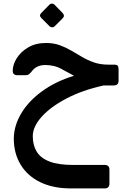

<svg xmlns="http://www.w3.org/2000/svg" viewBox="-20 -695 711 1072"><path d="M376 357Q276 357 204.5 322Q133 287 95 224Q57 161 57 78Q58 7 98 -61Q138 -129 213.5 -184.5Q289 -240 393 -272Q356 -292 320.5 -311.5Q285 -331 234 -332Q205 -332 186 -321.5Q167 -311 157 -296Q147 -284 140.5 -279.5Q134 -275 119 -275H79Q51 -275 51 -299Q51 -334 73.5 -370Q96 -406 137.5 -430.5Q179 -455 237 -455Q280 -455 314 -442.5Q348 -430 378 -412.5Q408 -395 438.5 -377Q469 -359 504.5 -346.5Q540 -334 587 -334H618Q633 -334 637.5 -327.5Q642 -321 642 -307V-244Q642 -218 615 -218H559Q441 -192 352 -145.5Q263 -99 213 -43.5Q163 12 163 66Q163 115 184.5 151Q206 187 255.5 206.5Q305 226 390 226H564Q591 226 591 252V330Q591 357 564 357ZM285 -548Q279 -542 270.5 -542.5Q262 -543 256 -549L211 -594Q196 -609 211 -623L256 -669Q262 -675 270 -675Q278 -675 284 -669L329 -623Q344 -607 330 -593Z"/></svg>

Font: Rubik Medium
Style: Regular
Weight: 500
Designer: Hubert and Fischer
Foundry: Hubert and Fischer
Version: Version 2.300; ttfautohint (v1.8.4.7-5d5b);gftools[0.9.30]